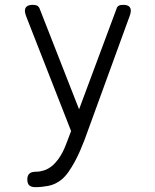

<svg xmlns="http://www.w3.org/2000/svg" viewBox="-20 -570 640 794"><path d="M263 1 274 -28 88 -503Q86 -509 84.5 -514.5Q83 -520 83 -525Q83 -538 91.5 -544Q100 -550 116 -550Q128 -550 134.5 -546Q141 -542 144 -534L307 -118L462 -534Q464 -542 470.5 -546Q477 -550 489 -550Q505 -550 513 -544Q521 -538 521 -525Q521 -521 520 -516.5Q519 -512 517 -506L329 10Q321 31 311 54Q301 77 289 99Q277 121 263.5 140.5Q250 160 234 173Q209 193 180.5 198.5Q152 204 127 204Q109 204 101 196.5Q93 189 93 172V171Q93 156 101.5 148Q110 140 131 140Q145 140 162.5 134.5Q180 129 198 114Q211 102 221.5 87.5Q232 73 239.5 58Q247 43 252.5 28.5Q258 14 263 1Z"/></svg>

Font: Maple Mono ExtraLight
Style: Regular
Weight: 275
Monospace: yes
Designer: subframe7536
Version: Version 7.000